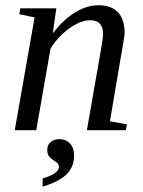

<svg xmlns="http://www.w3.org/2000/svg" viewBox="-20 -491 540 724"><path d="M368.7 -365.2Q368.7 -387.2 356.9 -400.9Q345.2 -414.6 319.8 -414.6Q283.7 -414.6 241 -383.8Q198.2 -353 170.4 -307.6L116.7 0H35.6L110.4 -425.3L52.7 -437.5L56.6 -459.5H192.4L179.2 -365.7Q220.2 -418.5 264.2 -444.8Q308.1 -471.2 350.6 -471.2Q399.9 -471.2 424.8 -444.6Q449.7 -418 449.7 -368.2Q449.7 -361.3 447.8 -347.2Q445.8 -333 394.5 -33.7L458.5 -22L454.6 0H307.6L357.4 -284.2Q368.7 -346.2 368.7 -365.2ZM259.3 95.7Q259.3 138.7 230.7 166.5Q202.1 194.3 140.6 212.9V182.1Q202.1 163.6 202.1 138.7Q202.1 128.4 195.3 123Q188.5 117.7 180.2 112.3Q171.9 106.9 165 98.6Q158.2 90.3 158.2 73.7Q158.2 55.2 171.4 44.4Q184.6 33.7 203.6 33.7Q228.5 33.7 243.9 50Q259.3 66.4 259.3 95.7Z"/></svg>

Font: Liberation Serif
Style: Italic
Weight: 400
Italic angle: -16.333°
Designer: Steve Matteson
Foundry: Ascender Corporation
Version: Version 2.1.5